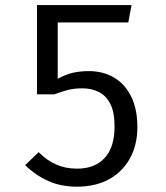

<svg xmlns="http://www.w3.org/2000/svg" viewBox="-20 -708 640 740"><path d="M487 -688.5 474.5 -621.5H202.5V-404.5Q234 -421.5 262.2 -427.8Q290.5 -434 321.5 -434Q377.5 -434 420 -408.8Q462.5 -383.5 486 -335Q509.5 -286.5 509.5 -218Q509.5 -149.5 480.8 -97.5Q452 -45.5 400 -17Q348 11.5 276.5 11.5Q214.5 11.5 165.8 -10.5Q117 -32.5 77 -71.5L129 -121.5Q160.5 -89.5 196.8 -73.8Q233 -58 277.5 -58Q345.5 -58 383.5 -99.2Q421.5 -140.5 421.5 -220.5Q421.5 -276 405 -308Q388.5 -340 360.2 -353.8Q332 -367.5 297.5 -367.5Q267 -367.5 243.5 -361.8Q220 -356 190 -344.5H122.5V-688.5Z"/></svg>

Font: Fast_Mono
Style: Regular
Weight: 400
Monospace: yes
Designer: Carrois Corporate, Edenspiekermann AG, Nikita Prokopov
Foundry: Carrois Corporate, Edenspiekermann AG, Nikita Prokopov
Version: Version 5.002